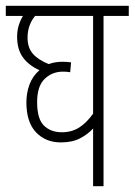

<svg xmlns="http://www.w3.org/2000/svg" viewBox="-20 -642 464 662"><path d="M424 -587H337V0H301V-199Q283 -179 256 -165Q229 -151 190 -151Q137 -151 104 -186Q71 -221 71 -289Q71 -321 81.5 -350Q92 -379 116 -400Q80 -416 59.5 -443.5Q39 -471 39 -516Q39 -536 44.5 -554Q50 -572 59 -587H0V-622H424ZM108 -290Q108 -232 131.5 -209Q155 -186 193 -186Q227 -186 252.5 -202Q278 -218 301 -250V-587H101Q89 -573 82 -554Q75 -535 75 -512Q75 -478 93 -457Q111 -436 148 -421Q169 -429 195 -429Q204 -429 211.5 -428.5Q219 -428 225 -427L222 -393Q216 -394 210 -394.5Q204 -395 197 -395Q160 -395 134 -370Q108 -345 108 -290Z"/></svg>

Font: Noto Sans Devanagari ExtraCondensed ExtraLight
Style: Regular
Weight: 200
Width: 2
Designer: Jelle Bosma - Monotype Design Team
Foundry: Monotype Imaging Inc.
Version: Version 2.004; ttfautohint (v1.8.4.7-5d5b)